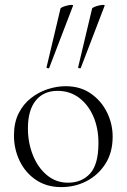

<svg xmlns="http://www.w3.org/2000/svg" viewBox="-20 -751 517 784"><path d="M230 13Q171 13 127.5 -16Q84 -45 60.5 -93.5Q37 -142 37 -198Q37 -250 56 -288Q75 -326 106.5 -350.5Q138 -375 175 -387Q212 -399 248 -399Q308 -399 351 -369Q394 -339 417 -292Q440 -245 440 -193Q440 -129 411 -83Q382 -37 334.5 -12Q287 13 230 13ZM258 -5Q314 -5 348 -42.5Q382 -80 382 -167Q382 -228 361 -276Q340 -324 302.5 -352Q265 -380 215 -380Q158 -380 126 -340.5Q94 -301 94 -227Q94 -168 114.5 -117Q135 -66 172 -35.5Q209 -5 258 -5ZM181 -474Q180 -471 174.5 -472.5Q169 -474 170 -476L227 -716Q228 -719 236 -722.5Q244 -726 254.5 -728.5Q265 -731 272.5 -731Q280 -731 278 -727ZM310 -474Q309 -471 303.5 -472.5Q298 -474 299 -476L356 -716Q357 -719 365 -722.5Q373 -726 383.5 -728.5Q394 -731 401.5 -731Q409 -731 407 -727Z"/></svg>

Font: Cormorant Garamond Light Light
Style: Regular
Weight: 300
Version: Version 4.001